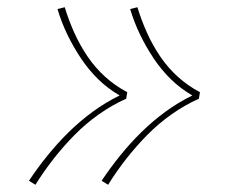

<svg xmlns="http://www.w3.org/2000/svg" viewBox="-20 -604 640 531"><path d="M279 -93 261 -104Q285 -140 312.5 -174Q340 -208 371 -238.5Q402 -269 437.5 -295Q473 -321 512 -340Q479 -359 452.5 -385Q426 -411 405 -442.5Q384 -474 367.5 -508Q351 -542 340 -579L360 -584Q371 -548 386.5 -513.5Q402 -479 423 -448Q444 -417 471.5 -392Q499 -367 533 -349L530 -331Q490 -313 454 -287.5Q418 -262 387 -230.5Q356 -199 329 -164.5Q302 -130 279 -93ZM78 -93 60 -104Q84 -140 111.5 -174Q139 -208 170 -238.5Q201 -269 236.5 -295Q272 -321 311 -340Q278 -359 251.5 -385Q225 -411 204 -442.5Q183 -474 166.5 -508Q150 -542 139 -579L159 -584Q170 -548 185.5 -513.5Q201 -479 222 -448Q243 -417 270.5 -392Q298 -367 332 -349L329 -331Q289 -313 253 -287.5Q217 -262 186 -230.5Q155 -199 128 -164.5Q101 -130 78 -93Z"/></svg>

Font: Iosevka SS04 Th Ex Obl
Style: Regular
Weight: 100
Width: 7
Italic angle: -9°
Monospace: yes
Designer: Belleve Invis
Foundry: Belleve Invis
Version: Version 19.0.0; ttfautohint (v1.8.4)